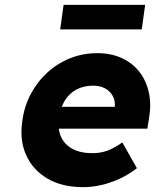

<svg xmlns="http://www.w3.org/2000/svg" viewBox="-20 -761 639 791"><path d="M323 10Q235 10 175 -25.5Q115 -61 87.5 -122.5Q60 -184 72 -263Q80 -324 107.5 -375Q135 -426 176.5 -463.5Q218 -501 270 -521.5Q322 -542 381 -542Q437 -542 481 -522Q525 -502 553.5 -466Q582 -430 593 -381Q604 -332 594 -274L587 -231H164L154 -321H470L450 -302L453 -322Q455 -347 444 -366.5Q433 -386 412.5 -397Q392 -408 364 -408Q325 -408 295.5 -392.5Q266 -377 247.5 -347.5Q229 -318 223 -275Q217 -231 231 -198.5Q245 -166 278 -148Q311 -130 360 -130Q394 -130 421.5 -140Q449 -150 484 -174L544 -68Q509 -41 471.5 -24Q434 -7 396.5 1.5Q359 10 323 10ZM228 -640 242 -741H578L564 -640Z"/></svg>

Font: Lexend
Style: Bold Italic
Weight: 700
Italic angle: -8.13011°
Designer: Bonnie Shaver-Troup, Thomas Jockin
Foundry: Lexend
Version: Version 1.007